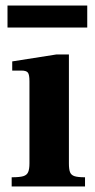

<svg xmlns="http://www.w3.org/2000/svg" viewBox="-20 -671 341 691"><path d="M22 0V-33Q51 -33 64 -37Q77 -41 81.5 -52Q86 -63 86 -83V-379Q86 -402 80.5 -409.5Q75 -417 57 -417H24V-450L183 -475H228V-83Q228 -62 232 -51.5Q236 -41 248 -37Q260 -33 286 -33V0ZM7 -572V-651H294V-572Z"/></svg>

Font: Frank Ruhl Libre
Style: Bold
Weight: 700
Designer: Yanek Iontef
Foundry: Fontef
Version: Version 6.004